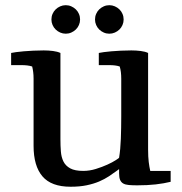

<svg xmlns="http://www.w3.org/2000/svg" viewBox="-20 -708 701 740"><path d="M346.2 -632.8Q346.2 -644.5 350.6 -654.5Q355 -664.6 362.5 -671.9Q370.1 -679.2 380.1 -683.6Q390.1 -688 401.4 -688Q412.6 -688 422.6 -683.6Q432.6 -679.2 440.2 -671.9Q447.8 -664.6 452.1 -654.5Q456.5 -644.5 456.5 -632.8Q456.5 -621.6 452.1 -611.6Q447.8 -601.6 440.2 -594.2Q432.6 -586.9 422.6 -582.5Q412.6 -578.1 401.4 -578.1Q390.1 -578.1 380.1 -582.5Q370.1 -586.9 362.5 -594.2Q355 -601.6 350.6 -611.6Q346.2 -621.6 346.2 -632.8ZM178.2 -632.8Q178.2 -644.5 182.6 -654.5Q187 -664.6 194.6 -671.9Q202.1 -679.2 212.2 -683.6Q222.2 -688 233.4 -688Q244.6 -688 254.6 -683.6Q264.6 -679.2 272.2 -671.9Q279.8 -664.6 284.2 -654.5Q288.6 -644.5 288.6 -632.8Q288.6 -621.6 284.2 -611.6Q279.8 -601.6 272.2 -594.2Q264.6 -586.9 254.6 -582.5Q244.6 -578.1 233.4 -578.1Q222.2 -578.1 212.2 -582.5Q202.1 -586.9 194.6 -594.2Q187 -601.6 182.6 -611.6Q178.2 -621.6 178.2 -632.8ZM550.8 -131.3Q550.8 -103.5 553.2 -83.7Q555.7 -64 559.1 -49.3H637.7V-7.3Q612.3 -1 580.3 2.7Q548.3 6.3 508.8 6.3Q490.2 6.3 476.8 5.1Q463.4 3.9 455.1 -0.7Q446.8 -5.4 442.9 -14.6Q439 -23.9 439 -39.6V-56.2L431.6 -50.8Q416.5 -39.6 399.9 -28.6Q383.3 -17.6 362.1 -8.5Q340.8 0.5 314 6.1Q287.1 11.7 252 11.7Q177.7 11.7 143.6 -28.3Q109.4 -68.4 109.4 -146V-404.8Q109.4 -418.9 107.9 -430.4Q106.4 -441.9 104 -451.7Q95.2 -454.6 85 -455.8Q74.7 -457 63.5 -457H22.9V-503.9Q29.3 -505.4 42 -507.1Q54.7 -508.8 71.5 -510.3Q88.4 -511.7 108.2 -512.7Q127.9 -513.7 148.4 -513.7Q167 -513.7 184.1 -511.5Q201.2 -509.3 212.9 -503.9V-171.9Q212.9 -146.5 214.6 -124.3Q216.3 -102.1 224.6 -85.4Q232.9 -68.8 250.7 -59.1Q268.6 -49.3 300.8 -49.3Q325.2 -49.3 349.6 -56.9Q374 -64.5 393.8 -73.5Q413.6 -82.5 426 -90.6Q438.5 -98.6 439 -100.1Q444.3 -132.8 445.8 -173.8Q447.3 -214.8 447.3 -259.3V-404.8Q447.3 -432.6 441.4 -451.7Q433.1 -454.6 422.9 -455.8Q412.6 -457 401.4 -457H360.8V-503.9Q367.2 -505.4 379.9 -507.1Q392.6 -508.8 409.4 -510.3Q426.3 -511.7 446 -512.7Q465.8 -513.7 486.3 -513.7Q504.9 -513.7 522.2 -511.5Q539.6 -509.3 550.8 -503.9Z"/></svg>

Font: Tienne
Style: Regular
Weight: 400
Designer: vernon adams
Foundry: vernon adams
Version: Version 1.001